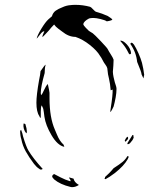

<svg xmlns="http://www.w3.org/2000/svg" viewBox="-20 -700 656 791"><path d="M392 -470Q397 -464 405 -448Q408 -442 414 -434Q420 -426 422 -419Q423 -413 423.5 -406.5Q424 -400 425 -394L429 -376Q434 -355 436 -328L444 -331Q445 -310 436 -253L434 -239Q437 -239 442 -249Q447 -259 448 -261Q453 -279 456.5 -298.5Q460 -318 460 -334Q460 -342 453 -361Q446 -389 446 -393L445 -404Q445 -410 447 -430L448 -454Q446 -461 437 -475Q428 -489 424 -497Q423 -501 396 -529.5Q369 -558 362 -563Q357 -566 353 -568.5Q349 -571 346 -573Q343 -576 333.5 -585.5Q324 -595 323 -601Q326 -613 347 -624Q354 -626 365 -626Q376 -626 394.5 -621.5Q413 -617 420 -612Q421 -612 430.5 -614Q440 -616 443 -619Q442 -622 434.5 -627Q427 -632 424 -634Q400 -645 377 -651Q372 -652 363.5 -661.5Q355 -671 351 -672Q321 -680 292 -680Q278 -680 272 -679Q254 -678 237 -670Q221 -664 209.5 -656Q198 -648 194 -633Q181 -622 179 -620Q167 -609 150.5 -582Q134 -555 131 -541Q133 -542 143.5 -556Q154 -570 160 -571Q162 -571 162.5 -569.5Q163 -568 161 -567Q154 -553 155 -547Q158 -549 180 -573Q191 -587 203 -599Q209 -590 220.5 -581.5Q232 -573 236 -570Q263 -548 291 -548Q321 -538 350.5 -514.5Q380 -491 392 -470ZM511 -479Q515 -473 520 -480Q519 -499 502.5 -517Q486 -535 475 -532Q488 -517 495 -507Q502 -497 511 -479ZM545 -445Q564 -400 563 -394L571 -377L574 -392Q571 -417 565 -441Q560 -459 550.5 -480.5Q541 -502 532 -516Q529 -520 526.5 -522Q524 -524 521 -524Q518 -523 517 -519Q541 -485 545 -445ZM141 -370Q146 -393 147 -407Q166 -435 168 -433Q164 -420 164 -399Q148 -342 148 -317Q148 -310 150 -308Q155 -314 161 -328Q169 -346 177 -354Q179 -344 182 -330Q185 -316 184 -308V-295Q184 -216 206 -166Q208 -162 214 -147Q220 -132 227 -121.5Q234 -111 242 -104L245 -95Q217 -101 192.5 -142.5Q168 -184 163 -219Q162 -224 160.5 -238.5Q159 -253 155 -259L152 -266Q148 -261 148 -241V-214L144 -217L142 -222Q130 -239 130 -277Q130 -308 141 -370ZM88 -151Q90 -151 90.5 -155.5Q91 -160 90 -164Q90 -171 86 -183Q86 -191 77 -191Q74 -168 88 -151ZM63 -161Q63 -141 68 -126Q73 -100 86 -76.5Q99 -53 120 -25Q131 -11 141 -5Q148 2 156 -4Q116 -48 97 -80Q88 -95 75 -138Q73 -150 67 -165ZM506 -112Q504 -108 505 -106.5Q506 -105 511 -107Q515 -108 526 -123Q527 -125 529.5 -130Q532 -135 529 -140Q532 -144 526 -144ZM508 -131Q508 -126 497 -116Q494 -119 494 -121Q495 -122 497.5 -128Q500 -134 506 -137Q508 -133 508 -131ZM509 -56Q510 -55 510 -53Q510 -52 506 -44Q491 -17 453 13Q429 31 415 38L410 37Q413 35 413 29Q419 24 429 14Q439 4 448 -7Q473 -23 485 -33Q497 -43 505 -57ZM283 36Q282 36 276 34Q273 33 269 32Q265 31 264 32Q265 34 268.5 38.5Q272 43 270 47Q249 41 229 30.5Q209 20 203 17Q195 21 195 27Q195 31 203 39Q228 60 270 70Q273 71 278 71Q291 71 305 62Q286 51 283 36Z"/></svg>

Font: BM Euljiro oraeorae
Style: Regular
Weight: 400
Designer: Bongjin Kim; Bomjun Kim; Myungsoo Han; Hyesun Chae; Mikyoung Jeong; Wujin Sim; Minjae Kang; Suwha Jang;
Foundry: Sandoll Inc.
Version: Version 1.000;hotconv 1.0.109;makeexe 2.5.65596